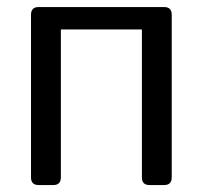

<svg xmlns="http://www.w3.org/2000/svg" viewBox="-20 -533 584 553"><path d="M91.3 0Q69.3 0 69.3 -22V-490.7Q69.3 -512.7 91.3 -512.7H452.6Q474.6 -512.7 474.6 -490.7V-22Q474.6 0 452.6 0H410.6Q388.7 0 388.7 -22V-448.2H155.3V-22Q155.3 0 133.3 0Z"/></svg>

Font: Istok Web
Style: Regular
Weight: 400
Designer: Andrey V. Panov
Foundry: Andrey V. Panov
Version: Version 1.0.2g